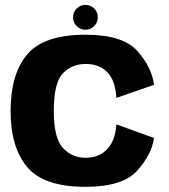

<svg xmlns="http://www.w3.org/2000/svg" viewBox="-20 -736 672 762"><path d="M319.7 5.5Q466.9 5.5 524.5 -58.8Q582.1 -123 591.3 -188.3L441.8 -242.5Q438.2 -179.5 406 -144.7Q373.8 -109.8 319.7 -109.8Q266.1 -109.8 229.8 -148.7Q193.5 -187.7 193.5 -295.4Q193.5 -407.3 229.4 -444.8Q265.3 -482.2 319.7 -482.2Q374.3 -482.2 406.2 -449Q438.2 -415.8 441.8 -347.5L591.3 -399.4Q582.1 -470.2 524.6 -534.2Q467 -598.2 319.7 -598.2Q153.9 -598.2 88 -520.2Q22.1 -442.2 22.1 -295.4Q22.1 -151.3 88 -72.9Q153.9 5.5 319.7 5.5ZM319.1 -618Q339.4 -618 353.8 -632.6Q368.2 -647.1 368.2 -667.4Q368.2 -687.7 354 -702.1Q339.8 -716.5 319.1 -716.5Q298.7 -716.5 284.2 -702.1Q269.8 -687.7 269.8 -667.4Q269.8 -647 284.3 -632.5Q298.8 -618 319.1 -618Z"/></svg>

Font: Anybody Thin
Style: Regular
Weight: 100
Designer: Tyler Finck
Foundry: Etcetera Type Company
Version: Version 1.114;gftools[0.9.25]